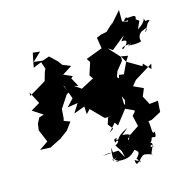

<svg xmlns="http://www.w3.org/2000/svg" viewBox="-166 -1098 1537 1572"><g transform="rotate(-15 602.5 -312.0)"><path d="M62 0 150 4 246 -44 315 -95 363 -160 311 -179 316 -197 322 -277 392 -383 412 -393 378 -469 336 -475 386 -453V-461L429 -339L371 -277L459 -291L411 -215L505 -249L508 -183L541 -218L642 -115H694L669 -112L652 -57L686 -13L649 13L711 -58L731 -28L832 -157L833 -139L849 -138L824 -186L822 -250L827 -286L867 -365L825 -413L842 -460L899 -530L901 -563L812 -660L851 -635L964 -726L1069 -704V-816L983 -842V-939L887 -829L907 -856L838 -792L791 -783L750 -766L765 -673L624 -620L645 -589L611 -484L641 -443L690 -468L667 -471L523 -395L466 -434L502 -424L461 -499L478 -514L405 -546L487 -598L418 -626L392 -662L331 -720L272 -700L199 -709L271 -777L211 -784L187 -663L257 -691L277 -631L265 -604L245 -534L100 -447L101 -477L155 -373L80 -328L167 -271L125 -258L101 -210L94 -157L138 -51L81 -12ZM930 -513 886 -420 846 -426 818 -322 804 -290 839 -215 828 -161 816 -148 893 -113V-102L867 -72L888 19L800 77C766 158 788 65 784 94C816 104 768 106 805 71C749 37 707 91 800 12C676 64 725 102 682 77C724 76 650 50 676 104C692 72 719 104 668 124C706 190 703 156 719 238L681 172L545 180C649 155 638 209 628 132C618 230 611 260 683 195C628 240 624 252 612 229C639 236 698 275 628 249C725 265 764 249 809 200C848 226 842 233 805 279C810 265 801 261 830 312C841 283 827 310 789 280C790 367 840 265 872 259C873 253 949 270 941 281C916 265 1005 170 939 180C982 233 984 204 943 213C967 156 942 186 870 227C976 180 964 154 972 139C991 134 1013 165 1008 97C979 126 993 67 981 3L1008 0L1093 -45L1099 -139L1026 -131L988 -204L1015 -268L933 -306L969 -350L1124 -446V-442L1115 -403L1059 -464L1050 -445L930 -515L901 -568L958 -558ZM1095 -830C1125 -890 1011 -839 1028 -868C1025 -870 968 -825 1033 -840C1014 -783 964 -800 980 -765C1015 -756 1016 -798 936 -686C1010 -693 964 -644 932 -619C911 -643 979 -645 1007 -650C942 -597 1013 -654 1017 -672C1030 -711 1001 -645 980 -639C1018 -632 1076 -635 1092 -645C1065 -719 1170 -746 1112 -714C1191 -770 1157 -707 1142 -709C1188 -770 1168 -767 1205 -793C1195 -789 1204 -806 1170 -795C1143 -850 1195 -807 1092 -746L1122 -811Z"/></g></svg>

Font: Hussar Lance
Style: Italic
Weight: 700
Foundry: Cannot Into Space Fonts, PlusOne Fonts
Version: Version 2.27